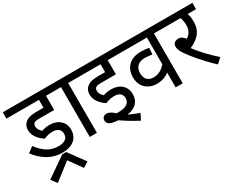

<svg xmlns="http://www.w3.org/2000/svg" viewBox="-99 -1117 2298 1841"><g transform="rotate(-30 1049.5 -196.5)"><path d="M318 -223C376 -223 406 -196 406 -150C406 -99 371 -73 301 -73C212 -73 150 -114 82 -201L21 -155C93 -61 184 0 303 0C425 0 485 -64 485 -150C485 -238 420 -294 326 -294C297 -294 265 -289 239 -279C219 -298 201 -319 201 -350C201 -362 205 -374 213 -382C224 -391 237 -395 273 -395H438V-552H538V-622H0V-552H360V-465H285C219 -465 185 -455 158 -432C136 -415 123 -389 123 -353C123 -287 169 -238 222 -201C251 -215 285 -223 318 -223ZM70 166 118 229 304 85 408 229 468 192 336 12H292Z M683 -552H776V-622H524V-552H604V0H683Z M1001 -223C1059 -223 1088 -196 1088 -151C1088 -93 1041 -68 963 -68C956 -68 948 -68 939 -69C904 -102 878 -114 853 -114C822 -114 804 -93 804 -65C804 -22 850 -6 921 -2C976 36 1039 75 1107 110L1141 43C1100 28 1059 12 1024 -4C1115 -17 1167 -68 1167 -150C1167 -237 1103 -294 1008 -294C980 -294 948 -289 921 -279C901 -298 883 -319 883 -350C883 -362 887 -374 896 -382C907 -391 920 -395 955 -395H1121V-552H1220V-622H762V-552H1042V-465H967C902 -465 867 -455 840 -432C818 -415 805 -388 805 -353C805 -287 851 -238 904 -201C933 -215 968 -223 1001 -223Z M1727 -552V-622H1207V-552H1555V-256C1524 -220 1481 -188 1421 -188C1369 -188 1327 -217 1327 -287C1327 -357 1369 -393 1442 -393C1469 -393 1497 -389 1520 -384L1525 -455C1506 -460 1463 -464 1436 -464C1323 -464 1248 -401 1248 -286C1248 -185 1318 -119 1419 -119C1480 -119 1523 -139 1555 -163V0H1633V-552Z M2071 -38C1996 -104 1920 -184 1868 -254C1956 -294 2020 -348 2020 -459C2020 -499 2015 -530 2006 -552H2099V-622H1713V-552H1927C1936 -532 1942 -499 1942 -468C1942 -415 1923 -376 1880 -350C1861 -377 1839 -393 1809 -393C1766 -393 1749 -365 1749 -339C1749 -317 1754 -296 1780 -256C1819 -197 1910 -87 2016 12Z"/></g></svg>

Font: Noto Sans Devanagari UI SemiCondensed
Style: Regular
Weight: 400
Width: 4
Designer: Jelle Bosma - Monotype Design Team
Foundry: Monotype Imaging Inc.
Version: Version 2.004